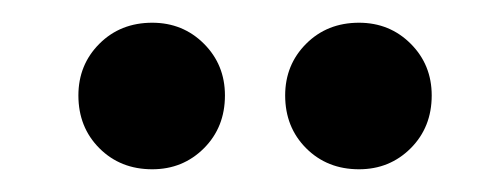

<svg xmlns="http://www.w3.org/2000/svg" viewBox="-20 -768 422 169"><path d="M114 -748Q141 -748 159.5 -729.5Q178 -711 178 -684Q178 -656 159.5 -637.5Q141 -619 114 -619Q86 -619 67.5 -637.5Q49 -656 49 -684Q49 -711 67.5 -729.5Q86 -748 114 -748ZM296 -748Q323 -748 341.5 -729.5Q360 -711 360 -684Q360 -656 341.5 -637.5Q323 -619 296 -619Q268 -619 249.5 -637.5Q231 -656 231 -684Q231 -711 249.5 -729.5Q268 -748 296 -748Z"/></svg>

Font: Alexandria Medium
Style: Regular
Weight: 500
Designer: Mohamed Gaber
Foundry: Kief Type Foundry
Version: Version 5.100